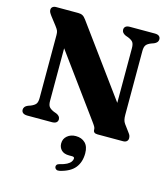

<svg xmlns="http://www.w3.org/2000/svg" viewBox="-138 -808 1049 1197"><g transform="rotate(15 386.0 -209.0)"><path d="M272 -28Q272 -15.5 263.2 -8Q254.5 -0.5 236 0H74.5Q56 -0.5 47 -8Q38 -15.5 38 -28Q38 -49.5 63.5 -60L80.5 -66Q103.5 -75.5 112.5 -87.5Q121.5 -99.5 121.5 -126V-531Q121.5 -548.5 117.8 -558.5Q114 -568.5 100.5 -586L60 -638.5Q50.5 -651.5 47 -658.8Q43.5 -666 43.5 -674Q43.5 -686.5 52 -693.2Q60.5 -700 74.5 -700H217Q234 -700 245.2 -694Q256.5 -688 268 -672L623.5 -185.5L597 -113V-574Q597 -599.5 589 -611.8Q581 -624 556.5 -634L539.5 -640Q514 -651.5 514 -672Q514 -685 523 -692.5Q532 -700 550 -700H711.5Q730 -700 739 -692.5Q748 -685 748 -672Q748 -651 722.5 -640L705.5 -634Q682.5 -625 673.5 -612.8Q664.5 -600.5 664.5 -574V-162.5Q664.5 -144.5 667.5 -131.2Q670.5 -118 678.5 -107L709.5 -65Q721 -50.5 723.2 -43Q725.5 -35.5 725.5 -27.5Q725.5 -15 717 -7.5Q708.5 0 693.5 0H529Q501 0 501 -22.5Q501 -31 497.5 -39Q494 -47 478.5 -68L130 -545.5L189 -583.5V-125.5Q189 -101 197.2 -88.8Q205.5 -76.5 229.5 -66L246.5 -60Q272 -49 272 -28ZM391.5 172.5Q358 172.5 341.2 155.2Q324.5 138 324.5 112.5Q324.5 82.5 346.8 63.8Q369 45 402 45Q439.5 45 462.5 67.5Q485.5 90 485.5 134Q485.5 191 455.8 228Q426 265 360 280.5Q346.5 283.5 338.5 279.2Q330.5 275 328 266Q326 257.5 330.8 250.5Q335.5 243.5 348 240.5Q376.5 234 393.5 224.8Q410.5 215.5 418.2 204.5Q426 193.5 426 183.5Q426 172.5 411 172.5Z"/></g></svg>

Font: Fraunces
Style: Bold
Weight: 700
Version: Version 1.000;[b76b70a41]